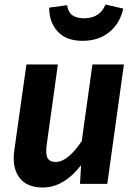

<svg xmlns="http://www.w3.org/2000/svg" viewBox="-20 -816 600 852"><path d="M198.2 -782.2 277.8 -793Q282.2 -762.2 300.8 -748.5Q319.3 -734.9 353 -734.9Q423.3 -734.9 448.2 -795.9L526.9 -777.8Q512.2 -711.9 464.8 -673.3Q417.5 -634.8 346.2 -634.8Q274.9 -634.8 236.6 -675.5Q198.2 -716.3 198.2 -782.2ZM169.9 16.1Q98.1 16.1 65.2 -29.1Q32.2 -74.2 43.9 -151.9L97.2 -529.8H236.8L187 -171.9Q181.6 -130.4 191.7 -113.8Q201.7 -97.2 227.1 -97.2Q280.3 -97.2 342.8 -189.9L390.1 -529.8H529.8L456.1 0H335L339.8 -83Q262.7 16.1 169.9 16.1Z"/></svg>

Font: FiraGO SemiBold
Style: Italic
Weight: 600
Italic angle: -8°
Designer: bBox Type GmbH
Foundry: bBox Type GmbH
Version: Version 1.001;PS 001.001;hotconv 1.0.88;makeotf.lib2.5.64775